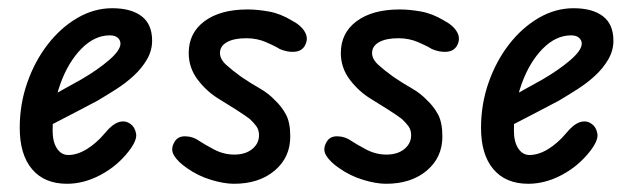

<svg xmlns="http://www.w3.org/2000/svg" viewBox="-20 -442 1544 467"><path d="M143 5Q88 5 58 -30.5Q28 -66 28 -131Q28 -189 46.5 -241.5Q65 -294 96.5 -334.5Q128 -375 168.5 -398.5Q209 -422 253 -422Q299 -422 324.5 -402.5Q350 -383 350 -343Q350 -319 337.5 -297.5Q325 -276 305.5 -258Q286 -240 262.5 -225Q239 -210 217 -197Q196 -186 167.5 -171Q139 -156 112.5 -142.5Q86 -129 68 -120L82 -197Q95 -203 111.5 -212Q128 -221 145.5 -231Q163 -241 178 -249Q219 -273 246 -296.5Q273 -320 273 -336Q273 -344 266.5 -350Q260 -356 247 -356Q210 -356 178 -323.5Q146 -291 127 -238.5Q108 -186 108 -124Q108 -97 118.5 -81Q129 -65 146 -65Q168 -65 191.5 -79.5Q215 -94 235 -118Q253 -140 269 -145Q285 -150 298 -140Q308 -133 311 -117Q314 -101 293 -74Q265 -38 224.5 -16.5Q184 5 143 5Z M549 5Q525 5 493.5 -4.5Q462 -14 435 -33Q413 -48 403.5 -63.5Q394 -79 404 -96Q412 -111 431 -110.5Q450 -110 465 -99Q477 -91 500.5 -78.5Q524 -66 550 -66Q577 -66 593.5 -79.5Q610 -93 610 -113Q610 -126 603.5 -135Q597 -144 587 -153Q575 -162 555.5 -174.5Q536 -187 513 -201Q483 -219 461 -248Q439 -277 439 -313Q439 -362 477.5 -390.5Q516 -419 582 -419Q606 -419 634 -414Q662 -409 690 -392Q713 -380 722 -363.5Q731 -347 721 -330Q713 -317 695.5 -316Q678 -315 660 -323Q649 -330 627 -339.5Q605 -349 579 -349Q549 -349 532 -339.5Q515 -330 515 -313Q515 -298 530.5 -284Q546 -270 567 -255Q589 -240 611 -227.5Q633 -215 649 -198Q665 -183 675.5 -163.5Q686 -144 686 -110Q686 -59 648 -27Q610 5 549 5Z M919 5Q895 5 863.5 -4.5Q832 -14 805 -33Q783 -48 773.5 -63.5Q764 -79 774 -96Q782 -111 801 -110.5Q820 -110 835 -99Q847 -91 870.5 -78.5Q894 -66 920 -66Q947 -66 963.5 -79.5Q980 -93 980 -113Q980 -126 973.5 -135Q967 -144 957 -153Q945 -162 925.5 -174.5Q906 -187 883 -201Q853 -219 831 -248Q809 -277 809 -313Q809 -362 847.5 -390.5Q886 -419 952 -419Q976 -419 1004 -414Q1032 -409 1060 -392Q1083 -380 1092 -363.5Q1101 -347 1091 -330Q1083 -317 1065.5 -316Q1048 -315 1030 -323Q1019 -330 997 -339.5Q975 -349 949 -349Q919 -349 902 -339.5Q885 -330 885 -313Q885 -298 900.5 -284Q916 -270 937 -255Q959 -240 981 -227.5Q1003 -215 1019 -198Q1035 -183 1045.5 -163.5Q1056 -144 1056 -110Q1056 -59 1018 -27Q980 5 919 5Z M1265 5Q1210 5 1180 -30.5Q1150 -66 1150 -131Q1150 -189 1168.5 -241.5Q1187 -294 1218.5 -334.5Q1250 -375 1290.5 -398.5Q1331 -422 1375 -422Q1421 -422 1446.5 -402.5Q1472 -383 1472 -343Q1472 -319 1459.5 -297.5Q1447 -276 1427.5 -258Q1408 -240 1384.5 -225Q1361 -210 1339 -197Q1318 -186 1289.5 -171Q1261 -156 1234.5 -142.5Q1208 -129 1190 -120L1204 -197Q1217 -203 1233.5 -212Q1250 -221 1267.5 -231Q1285 -241 1300 -249Q1341 -273 1368 -296.5Q1395 -320 1395 -336Q1395 -344 1388.5 -350Q1382 -356 1369 -356Q1332 -356 1300 -323.5Q1268 -291 1249 -238.5Q1230 -186 1230 -124Q1230 -97 1240.5 -81Q1251 -65 1268 -65Q1290 -65 1313.5 -79.5Q1337 -94 1357 -118Q1375 -140 1391 -145Q1407 -150 1420 -140Q1430 -133 1433 -117Q1436 -101 1415 -74Q1387 -38 1346.5 -16.5Q1306 5 1265 5Z"/></svg>

Font: Edu VIC WA NT Beginner Medium
Style: Regular
Weight: 500
Designer: Tina and Corey Anderson
Foundry: Google for Education
Version: Version 1.003